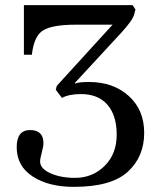

<svg xmlns="http://www.w3.org/2000/svg" viewBox="-20 -712 631 747"><path d="M45 -139Q45 -206 97 -206Q149 -206 149 -155Q149 -143 142.5 -118.5Q136 -94 136 -84Q136 -56 176 -38Q216 -20 272 -20Q340 -20 387 -66.5Q434 -113 434 -188Q434 -263 398 -304.5Q362 -346 295 -346Q248 -346 221 -331L197 -363L201 -378L418 -616H276Q184 -616 148 -594Q112 -572 104 -499H73V-692H496L507 -675L502 -656Q496 -633 453 -586L271 -389L273 -387Q285 -393 327 -393Q420 -393 480.5 -339Q541 -285 541 -195Q541 -102 477 -43.5Q413 15 267 15Q169 15 107 -25.5Q45 -66 45 -139Z"/></svg>

Font: Heuristica
Style: Regular
Weight: 400
Version: Version 1.0.1 ; ttfautohint (v1.4.1)